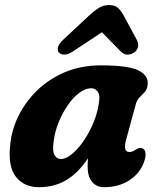

<svg xmlns="http://www.w3.org/2000/svg" viewBox="-20 -748 647 780"><path d="M492.5 -181Q478.5 -130.5 505.5 -130.5Q514.5 -130.5 520.5 -133.8Q526.5 -137 535 -142Q549.5 -151 561 -144Q569.5 -139.5 571.2 -125.8Q573 -112 564.5 -88Q547.5 -42.5 504.5 -15Q461.5 12.5 402 12.5Q372.5 12.5 354.2 -9.2Q336 -31 336 -70Q336 -88.5 337.5 -105Q297.5 -45 249 -16.2Q200.5 12.5 138 12.5Q78 12.5 44.8 -29.5Q11.5 -71.5 21.5 -160Q27 -219.5 55 -276.8Q83 -334 130.8 -380.5Q178.5 -427 244 -454.8Q309.5 -482.5 390.5 -482.5Q501 -482.5 542.5 -461.8Q584 -441 580 -404.5Q577.5 -384.5 567.8 -373.8Q558 -363 547.5 -353Q537 -343 532 -326ZM198 -174Q192 -134 201.5 -118Q211 -102 227.5 -102Q248.5 -102 273.5 -123Q298.5 -144 321.8 -178.5Q345 -213 361.8 -255Q378.5 -297 383 -339.5Q386 -363 376.5 -376.2Q367 -389.5 351 -389.5Q327 -389.5 302.2 -371Q277.5 -352.5 255.8 -321.2Q234 -290 218.5 -251.8Q203 -213.5 198 -174ZM275.5 -538.5Q256 -526 241 -526.2Q226 -526.5 218.5 -535.5Q212.5 -542.5 215.5 -556Q218.5 -569.5 235.5 -585.5L341 -684Q363 -704.5 381.8 -716Q400.5 -727.5 424 -727.5Q446.5 -727.5 459.2 -716Q472 -704.5 483 -684L536 -585.5Q544.5 -569.5 540.2 -556Q536 -542.5 526 -535.5Q514 -526.5 498.8 -526.2Q483.5 -526 471 -538.5L394 -617Z"/></svg>

Font: Fraunces 9pt SuperSoft
Style: Bold Italic
Weight: 700
Italic angle: -16°
Version: Version 1.000;[b76b70a41]